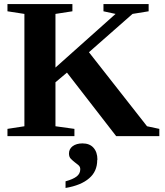

<svg xmlns="http://www.w3.org/2000/svg" viewBox="-20 -675 817 952"><path d="M717 -655V-619L637 -606L421 -416L709 -49L770 -36V0H556L312 -315L255 -267V-49L349 -36V0H17V-36L101 -49V-606L17 -619V-655H339V-619L255 -606V-340L553 -606L493 -619V-655ZM463 116 462 119Q462 175 422 209Q382 244 305 257V224Q342 214 360 200Q378 186 378 164Q378 152 369 144Q357 134 350 129Q343 124 331 112Q322 103 322 86Q322 64 340 50Q359 36 389 36Q424 36 443 57Q463 79 463 116Z"/></svg>

Font: Libra Serif Modern
Style: Bold
Weight: 700
Designer: Stefan Peev, Context Ltd
Foundry: Ascender Corporation
Version: Version 1.000